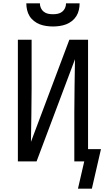

<svg xmlns="http://www.w3.org/2000/svg" viewBox="-20 -975 640 1160"><path d="M300 -815Q280 -815 259.5 -818Q239 -821 220.5 -828Q202 -835 185.5 -848Q169 -861 158.5 -878Q148 -895 143.5 -915Q139 -935 139 -955H221Q221 -940 227 -926.5Q233 -913 244.5 -904Q256 -895 270.5 -892Q285 -889 300 -889Q315 -889 329.5 -892Q344 -895 355.5 -904Q367 -913 373 -926.5Q379 -940 379 -955H461Q461 -935 456.5 -915Q452 -895 441.5 -878Q431 -861 414.5 -848Q398 -835 379.5 -828Q361 -821 340.5 -818Q320 -815 300 -815ZM535 165H451L489 0H429V-294Q429 -375 430.5 -455.5Q432 -536 433 -617L201 0H88V-735H171V-441Q171 -360 169.5 -279.5Q168 -199 167 -118L399 -735H512V-74H590Z"/></svg>

Font: Zed Mono Extended
Style: Regular
Weight: 400
Width: 7
Monospace: yes
Designer: Belleve Invis
Foundry: Belleve Invis
Version: Version 1.0.0; ttfautohint (v1.8.4)